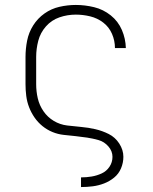

<svg xmlns="http://www.w3.org/2000/svg" viewBox="-20 -550 616 775"><path d="M307 205H308Q331 205 354.5 202Q378 199 400 190.5Q422 182 440.5 167Q459 152 468.5 129.5Q478 107 478 83Q478 55 461.5 29.5Q445 4 419 -9Q393 -22 365 -28.5Q337 -35 308.5 -37.5Q280 -40 251 -43.5Q222 -47 197 -62Q172 -77 155.5 -101Q139 -125 132.5 -153Q126 -181 126 -210V-320Q126 -353 134.5 -385.5Q143 -418 165.5 -443.5Q188 -469 220 -480Q252 -491 286 -491Q315 -491 344 -484Q373 -477 396.5 -459Q420 -441 432 -413.5Q444 -386 444 -356H488Q487 -394 472 -429Q457 -464 427 -488Q397 -512 360 -521Q323 -530 286 -530Q253 -530 220 -522.5Q187 -515 159.5 -495.5Q132 -476 114 -447.5Q96 -419 89.5 -386Q83 -353 83 -320V-210Q83 -186 86 -162.5Q89 -139 97.5 -117Q106 -95 119.5 -75.5Q133 -56 151.5 -41Q170 -26 192 -17Q214 -8 237.5 -5.5Q261 -3 285 -0.5Q309 2 332 5.5Q355 9 378 15.5Q401 22 417.5 41Q434 60 434 83Q434 105 422 123Q410 141 390.5 150Q371 159 350 162.5Q329 166 308 166H307Z"/></svg>

Font: Iosevka Sparkle Extralight
Style: Regular
Weight: 200
Designer: Belleve Invis
Foundry: Belleve Invis
Version: Version 4.5.0; ttfautohint (v1.8.3)